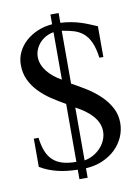

<svg xmlns="http://www.w3.org/2000/svg" viewBox="-92 -829 695 955"><g transform="rotate(-10 256.0 -352.0)"><path d="M230.5 -678.2Q209 -674.8 190.9 -664.8Q172.9 -654.8 159.7 -640.1Q146.5 -625.5 139.2 -607.4Q131.8 -589.4 131.8 -570.3Q131.8 -550.3 139.2 -531.7Q146.5 -513.2 159.7 -496.6Q172.9 -480 190.9 -465.3Q209 -450.7 230.5 -438.5ZM272 -23.4Q296.9 -27.8 317.9 -39.8Q338.9 -51.8 354.5 -68.8Q370.1 -85.9 378.9 -106.9Q387.7 -127.9 387.7 -149.9Q387.7 -172.4 378.9 -192.4Q370.1 -212.4 354.5 -229.7Q338.9 -247.1 317.9 -262.2Q296.9 -277.3 272 -290.5ZM230.5 -315.9Q193.4 -336.4 159.4 -359.4Q125.5 -382.3 99.4 -409.9Q73.2 -437.5 57.6 -470.9Q42 -504.4 42 -546.4Q42 -580.1 56.4 -610.1Q70.8 -640.1 96.2 -663.1Q121.6 -686 156 -700.7Q190.4 -715.3 230.5 -718.3V-767.6H272V-718.3Q300.3 -716.8 324.5 -712.4Q348.6 -708 370.6 -701.2Q392.6 -694.3 412.8 -686Q433.1 -677.7 453.1 -668.9V-513.7H433.1Q426.8 -561.5 413.3 -591.6Q399.9 -621.6 379.4 -639.2Q358.9 -656.7 332 -665Q305.2 -673.3 272 -678.2V-411.1Q309.6 -391.1 346.7 -367.7Q383.8 -344.2 413.1 -315.7Q442.4 -287.1 460.7 -252.7Q479 -218.3 479 -177.2Q479 -139.6 464.1 -105.7Q449.2 -71.8 422.1 -45.7Q395 -19.5 356.9 -2.9Q318.8 13.7 272 16.1V64H230.5V16.1Q202.1 15.6 177.2 12.7Q152.3 9.8 129.4 4.2Q106.4 -1.5 84.7 -10Q63 -18.6 42 -31.2V-173.8H65.9Q70.8 -133.3 82.3 -104.7Q93.8 -76.2 113.8 -58.1Q133.8 -40 162.6 -31.7Q191.4 -23.4 230.5 -23.4Z"/></g></svg>

Font: Khmer Busra Bunong
Style: Regular
Weight: 400
Designer: D. Kanjahn
Version: Version 7.100; 2014